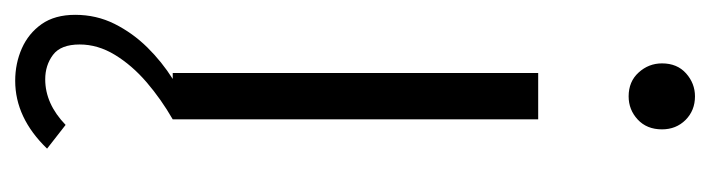

<svg xmlns="http://www.w3.org/2000/svg" viewBox="-370 -375 957 259"><g transform="rotate(90 108.5 -245.5)"><path d="M109 -615Q89 -615 76.8 -628.5Q64.5 -642 64.5 -660Q64.5 -680.5 78 -692.5Q91.5 -704.5 109 -704.5Q128 -704.5 140.8 -691.8Q153.5 -679 153.5 -660Q153.5 -639.5 140.2 -627.2Q127 -615 109 -615ZM88 212.5Q64.5 212.5 44.2 203.5Q24 194.5 11.5 176.8Q-1 159 -1 131.5Q-1 103 11.2 78.5Q23.5 54 43 34.2Q62.5 14.5 85.5 0H77.5V-493H140V0Q113 15.5 90 35.2Q67 55 53 78Q39 101 39 125.5Q39 151 53 161.5Q67 172 86 172Q119 172 147.5 144.5L179.5 169.5Q138 212.5 88 212.5Z"/></g></svg>

Font: Acari Sans Neue
Style: Regular
Weight: 400
Designer: Alfredo Marco Pradil (font), Cristiano Sobral (main changes)
Foundry: Hanken Design Co. (font), Cristiano Sobral (main changes)
Version: Version 2.459;March 19, 2022;FontCreator 14.0.0.2808 64-bit;